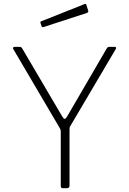

<svg xmlns="http://www.w3.org/2000/svg" viewBox="-20 -988 678 1008"><path d="M582 -742Q587 -742 589 -739Q591 -736 588 -731L349 -326Q346 -322 345.5 -318Q345 -314 345 -306V-13Q345 0 330 0H311Q304 0 301.5 -3Q299 -6 299 -11V-295Q299 -303 298 -306.5Q297 -310 294 -315L50 -730Q47 -735 49 -738.5Q51 -742 58 -742H81Q88 -742 91 -740Q94 -738 97 -733L307 -376Q314 -364 319.5 -364Q325 -364 331 -374L540 -733Q544 -739 546.5 -740.5Q549 -742 556 -742H582ZM433 -964 443 -932Q446 -924 436 -920L209 -846Q205 -845 202.5 -846Q200 -847 198 -851L193 -866Q190 -874 196 -876L425 -967Q431 -969 433 -964Z"/></svg>

Font: Libre Franklin Thin Thin
Style: Regular
Weight: 250
Version: Version 3.000